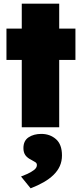

<svg xmlns="http://www.w3.org/2000/svg" viewBox="-20 -690 449 1041"><path d="M98 0V-670H301V0ZM15 -365V-535H389V-365ZM146 331 94 267Q108 262 128 253Q148 244 164 232Q180 220 180 205Q180 195 172.5 190Q165 185 152 178Q129 167 118 152Q107 137 107 113Q107 73 135 54.5Q163 36 204 36Q251 36 283.5 64.5Q316 93 316 153Q316 184 304.5 210Q293 236 270.5 258Q248 280 216.5 298Q185 316 146 331Z"/></svg>

Font: Lexend Deca Black
Style: Regular
Weight: 900
Designer: Bonnie Shaver-Troup, Thomas Jockin
Foundry: Lexend
Version: Version 1.007